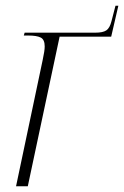

<svg xmlns="http://www.w3.org/2000/svg" viewBox="-20 -650 433 670"><path d="M129 -441Q136 -473 136 -488Q136 -512 122 -519Q108 -526 79 -526H63L66 -536H313Q339 -536 351 -544Q363 -552 369 -576L383 -630H393L368 -522H188L77 0H36Z"/></svg>

Font: Noto Serif Display SemiCondensed ExtraLight
Style: Italic
Weight: 200
Width: 4
Italic angle: -12°
Designer: Monotype Design Team
Foundry: Monotype Imaging Inc.
Version: Version 2.009